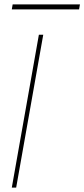

<svg xmlns="http://www.w3.org/2000/svg" viewBox="-20 -859 386 879"><path d="M34 0 158 -700H178L54 0ZM34 -816 38 -839H346L342 -816Z"/></svg>

Font: DM Sans 17pt Thin
Style: Italic
Weight: 250
Italic angle: -10°
Version: Version 4.004;gftools[0.9.30]